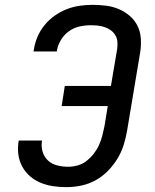

<svg xmlns="http://www.w3.org/2000/svg" viewBox="-20 -763 640 791"><path d="M254 8Q226 8 199 4Q172 0 147.5 -10Q123 -20 103.5 -37Q84 -54 71.5 -77Q59 -100 55.5 -127.5Q52 -155 57 -183V-184H153V-183Q149 -160 155.5 -138Q162 -116 178 -101.5Q194 -87 216 -81.5Q238 -76 261 -76Q280 -76 300 -81.5Q320 -87 336.5 -100Q353 -113 366 -129.5Q379 -146 387.5 -164.5Q396 -183 401 -202.5Q406 -222 410 -241L424 -326H234L247 -409H437L463 -563Q465 -578 463.5 -592.5Q462 -607 454.5 -619Q447 -631 435.5 -639Q424 -647 410.5 -651.5Q397 -656 382.5 -657.5Q368 -659 354 -659Q331 -659 308 -654Q285 -649 265 -635Q245 -621 232 -600Q219 -579 215 -557L214 -551H118L120 -561Q124 -587 135 -612.5Q146 -638 164 -660Q182 -682 205.5 -698.5Q229 -715 254.5 -725Q280 -735 307 -739Q334 -743 361 -743Q389 -743 417 -739.5Q445 -736 469.5 -725.5Q494 -715 514 -698Q534 -681 546 -657.5Q558 -634 560 -606Q562 -578 558 -550L504 -227Q499 -197 490 -167.5Q481 -138 464.5 -110.5Q448 -83 425 -59.5Q402 -36 374 -20.5Q346 -5 315 1.5Q284 8 254 8Z"/></svg>

Font: Iosevka Aile Medium
Style: Italic
Weight: 500
Italic angle: -9°
Designer: Belleve Invis
Foundry: Belleve Invis
Version: Version 31.1.0; ttfautohint (v1.8.4)